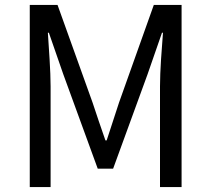

<svg xmlns="http://www.w3.org/2000/svg" viewBox="-20 -754 852 774"><path d="M100 0H184V-406C184 -469 177 -558 173 -622H177L235 -455L374 -74H436L575 -455L633 -622H637C632 -558 625 -469 625 -406V0H712V-734H600L460 -341C443 -290 427 -239 410 -188H405C387 -239 370 -290 353 -341L212 -734H100Z"/></svg>

Font: Source Han Sans TC
Style: Regular
Weight: 400
Designer: Ryoko NISHIZUKA 西塚涼子 (kana, bopomofo & ideographs); Paul D. Hunt (Latin, Greek & Cyrillic); Sandoll Communications 산돌커뮤니
Foundry: Adobe
Version: Version 2.002;hotconv 1.0.116;makeotfexe 2.5.65601